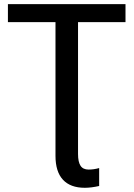

<svg xmlns="http://www.w3.org/2000/svg" viewBox="-20 -708 651 936"><path d="M463.4 198.7Q424.3 207.5 393.6 207.5Q323.2 207.5 286.9 168.2Q250.5 128.9 250.5 51.8V-600.1H18.6V-688H591.8V-600.1H360.4V42.5Q360.4 81.5 372.6 100.1Q384.8 118.7 412.1 118.7Q437 118.7 463.4 111.3Z"/></svg>

Font: Arimo Medium
Style: Regular
Weight: 500
Designer: Steve Matteson
Foundry: Monotype Imaging Inc.
Version: Version 1.33